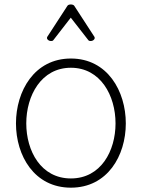

<svg xmlns="http://www.w3.org/2000/svg" viewBox="-20 -846 645 874"><path d="M302.2 -825.7C295.9 -825.7 289.6 -823.7 287.1 -819.8L197.3 -681.6C194.8 -679.2 193.8 -675.8 193.8 -673.3C193.8 -665.5 203.1 -659.2 211.9 -659.2C215.8 -659.2 220.7 -659.7 223.1 -663.6L302.2 -765.6L381.8 -663.6C384.3 -659.7 389.2 -659.2 393.1 -659.2C401.9 -659.2 411.1 -665.5 411.1 -673.3C411.1 -675.8 410.2 -679.2 407.7 -681.6L317.9 -819.8C315.4 -823.7 308.6 -825.7 302.2 -825.7ZM302.7 8.3C469.2 8.3 552.7 -137.2 552.7 -284.2C552.7 -431.2 469.2 -579.6 302.7 -579.6C136.2 -579.6 52.7 -431.2 52.7 -284.2C52.7 -137.2 136.2 8.3 302.7 8.3ZM302.7 -537.6C437.5 -537.6 505.9 -411.1 505.9 -284.2C505.9 -159.2 439.5 -33.7 302.7 -33.7C166 -33.7 99.6 -159.2 99.6 -284.2C99.6 -411.1 168 -537.6 302.7 -537.6Z"/></svg>

Font: Cutive Mono
Style: Regular
Weight: 400
Monospace: yes
Designer: Vernon Adams
Foundry: Vernon Adams
Version: Version 1.002